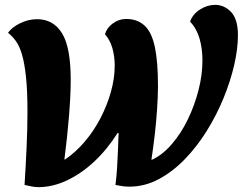

<svg xmlns="http://www.w3.org/2000/svg" viewBox="-20 -759 999 790"><path d="M139 11Q124 11 109.5 8Q95 5 81 2Q86 -77 89.5 -154.5Q93 -232 93 -299Q93 -385 87 -442Q81 -499 70.5 -534.5Q60 -570 45 -590.5Q30 -611 13 -624Q28 -646 62 -663Q96 -680 133 -680Q199 -680 235 -622.5Q271 -565 271 -430Q271 -369 264 -282.5Q257 -196 245 -103H248Q291 -132 328.5 -176Q366 -220 393.5 -273Q421 -326 436.5 -381.5Q452 -437 452 -489Q452 -527 442.5 -560.5Q433 -594 412 -618Q419 -644 444 -662.5Q469 -681 499 -681Q545 -681 574.5 -654Q604 -627 617 -566.5Q630 -506 630 -405Q630 -366 626.5 -312Q623 -258 616.5 -202.5Q610 -147 603 -102H606Q649 -122 687 -166Q725 -210 753 -268Q781 -326 797 -389Q813 -452 813 -510Q813 -559 801 -600.5Q789 -642 762 -670Q773 -701 803 -720Q833 -739 865 -739Q903 -739 931 -709.5Q959 -680 959 -614Q959 -558 943.5 -491Q928 -424 899.5 -354.5Q871 -285 830.5 -220Q790 -155 740 -103.5Q690 -52 632.5 -21.5Q575 9 512 9Q498 9 483.5 7Q469 5 455 2Q459 -26 461.5 -65Q464 -104 465.5 -143.5Q467 -183 468 -212H464Q421 -144 367.5 -94Q314 -44 255 -16.5Q196 11 139 11Z"/></svg>

Font: Sansita Swashed
Style: Bold
Weight: 700
Designer: Pablo Cosgaya
Foundry: Omnibus-Type
Version: Version 1.003; ttfautohint (v1.8.3)